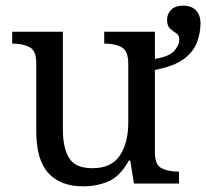

<svg xmlns="http://www.w3.org/2000/svg" viewBox="-20 -648 728 678"><path d="M273 10Q194 10 151 -36.5Q108 -83 108 -186V-426Q108 -470 83.5 -482Q59 -494 26 -494H23V-536H202V-191Q202 -126 224 -90Q246 -54 307 -54Q373 -54 403 -98.5Q433 -143 433 -216V-422Q433 -469 409 -481.5Q385 -494 351 -494H348V-536H527V-440Q577 -448 595 -468Q613 -488 613 -509Q613 -524 602.5 -530.5Q592 -537 581 -546.5Q570 -556 570 -578Q570 -599 584.5 -613.5Q599 -628 627 -628Q656 -628 672 -611.5Q688 -595 688 -565Q688 -533 676 -499.5Q664 -466 629.5 -440Q595 -414 527 -401V-109Q527 -65 551.5 -53.5Q576 -42 609 -42H612V0H453L440 -81H435Q404 -25 363 -7.5Q322 10 273 10Z"/></svg>

Font: NotoSerif-Regular
Style: Regular
Weight: 400
Designer: Monotype Design Team
Foundry: Monotype Imaging Inc.
Version: Version 2.007; ttfautohint (v1.8) -l 8 -r 50 -G 200 -x 14 -D